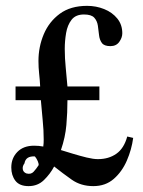

<svg xmlns="http://www.w3.org/2000/svg" viewBox="-20 -632 495 663"><path d="M419.4 -160.6 439.9 -155.8Q434.6 -115.7 418 -77.4Q401.4 -39.1 372.8 -14.2Q344.2 10.7 302.2 10.7Q259.3 10.7 227.8 -11.5Q196.3 -33.7 167 -57.1Q153.3 -31.2 131.8 -10.3Q110.4 10.7 78.6 10.7Q47.4 10.7 33.2 -7.8Q19 -26.4 19 -53.7Q19 -85.9 40 -107.4Q61 -128.9 97.7 -128.9Q105.5 -128.9 113.8 -128.2Q122.1 -127.4 129.4 -126Q130.4 -131.8 130.6 -137.9Q130.9 -144 130.9 -150.4Q130.9 -182.6 127.4 -216.8Q124 -251 121.1 -286.1H33.7V-333.5H118.7Q117.7 -355 115.2 -377Q112.8 -398.9 112.8 -421.4Q112.8 -470.2 131.1 -513.7Q149.4 -557.1 186.5 -584.5Q223.6 -611.8 280.8 -611.8Q312 -611.8 339.8 -600.6Q367.7 -589.4 385 -568.1Q402.3 -546.9 402.3 -517.1Q402.3 -502 391.8 -487.3Q381.3 -472.7 361.3 -472.7Q339.8 -472.7 331.8 -483.6Q323.7 -494.6 322 -511Q320.3 -527.3 317.9 -543.7Q315.4 -560.1 305.4 -571Q295.4 -582 270 -582Q241.2 -582 227.1 -563.7Q212.9 -545.4 208.3 -518.1Q203.6 -490.7 203.6 -463.4Q203.6 -430.7 207 -397.9Q210.4 -365.2 212.9 -333.5H323.2V-286.1H212.9Q212.9 -242.7 209.2 -200.4Q205.6 -158.2 190.4 -113.8Q208 -108.4 231.9 -101.1Q255.9 -93.8 279.1 -88.1Q302.2 -82.5 317.9 -82.5Q355.5 -82.5 381.8 -101.1Q408.2 -119.6 419.4 -160.6ZM113.3 -61.5Q114.3 -65.9 110.6 -75Q106.9 -84 100.6 -91.8Q68.8 -93.8 64.5 -67.9Q57.1 -58.1 58.6 -47.9Q60.1 -37.6 70.8 -33.2Q86.9 -28.8 96.2 -39.1Q105.5 -49.3 113.3 -61.5Z"/></svg>

Font: Scheherazade New Medium
Style: Regular
Weight: 500
Designer: SIL International
Foundry: SIL International
Version: Version 4.000